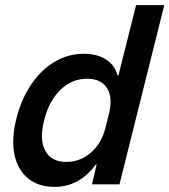

<svg xmlns="http://www.w3.org/2000/svg" viewBox="-20 -720 662 750"><path d="M193.3 10Q129.2 10 88.8 -23.8Q48.3 -57.5 36.2 -117.5Q24.2 -177.5 44.2 -257.5Q63.3 -333.3 102.1 -390.4Q140.8 -447.5 193.8 -478.8Q246.7 -510 306.7 -510Q359.2 -510 394.2 -487.5Q429.2 -465 439.2 -425H442.5L511.7 -700H621.7L446.7 0H339.2L357.5 -77.5H354.2Q290 10 193.3 10ZM239.2 -87.5Q293.3 -87.5 335 -123.8Q376.7 -160 391.7 -220L406.7 -280Q420.8 -340.8 397.5 -376.7Q374.2 -412.5 320 -412.5Q260.8 -412.5 215.8 -368.8Q170.8 -325 152.5 -250Q133.3 -175 156.7 -131.2Q180 -87.5 239.2 -87.5Z"/></svg>

Font: Funnel Sans Medium
Style: Italic
Weight: 500
Italic angle: -14.036°
Version: Version 1.000; Beta; Release 5; Build 24; ttfautohint (v1.8.